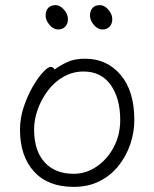

<svg xmlns="http://www.w3.org/2000/svg" viewBox="-20 -713 602 749"><path d="M380 -598Q361 -598 346 -616Q331 -634 331 -652Q331 -671 341 -682Q351 -693 370 -693Q387 -693 402.5 -675.5Q418 -658 418 -638Q418 -620 407.5 -609Q397 -598 380 -598ZM207 -598Q188 -598 173 -616Q158 -634 158 -652Q158 -671 168 -682Q178 -693 197 -693Q214 -693 229.5 -675.5Q245 -658 245 -638Q245 -620 234.5 -609Q224 -598 207 -598ZM193 -442Q213 -457 241.5 -470.5Q270 -484 312 -484Q397 -484 450.5 -421Q504 -358 504 -245Q504 -197 488.5 -151Q473 -105 443 -67Q413 -29 369 -6.5Q325 16 267 16Q167 16 112.5 -44Q58 -104 58 -207Q58 -252 72.5 -295.5Q87 -339 107.5 -374.5Q128 -410 147.5 -431Q167 -452 177 -452Q188 -452 193 -442ZM267 -35Q316 -35 357.5 -63.5Q399 -92 424 -139.5Q449 -187 449 -245Q449 -329 412 -381.5Q375 -434 306 -434Q264 -434 228.5 -414Q193 -394 167.5 -360.5Q142 -327 127.5 -287Q113 -247 113 -208Q113 -125 154 -80Q195 -35 267 -35Z"/></svg>

Font: Moon Stars Kai T Light
Style: Regular
Weight: 300
Designer: GuiWonder
Version: Version 1.101